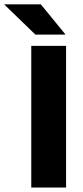

<svg xmlns="http://www.w3.org/2000/svg" viewBox="-83 -846 376 866"><path d="M215 0H58V-639H215ZM101 -826.5 211.5 -691.5V-690H76.5L-63 -825V-826.5Z"/></svg>

Font: Anek Bangla Medium
Style: Bold
Weight: 700
Version: Version 1.003